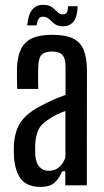

<svg xmlns="http://www.w3.org/2000/svg" viewBox="-20 -748 420 775"><path d="M145 6.5Q92 6.5 66.8 -22.8Q41.5 -52 36.5 -114Q36 -126 35.8 -139Q35.5 -152 36 -163.5Q38.5 -200 49.5 -228.2Q60.5 -256.5 84.8 -279.8Q109 -303 150.5 -323.5Q173 -335.5 196.5 -345.8Q220 -356 244.5 -365V-480Q244.5 -511 232.5 -525.5Q220.5 -540 189 -540Q161.5 -540 148.8 -527.8Q136 -515.5 134.5 -482.5Q134 -472 133.8 -455Q133.5 -438 133.8 -420Q134 -402 134.5 -389H49.5Q49 -405 48.5 -429.8Q48 -454.5 48.5 -474Q50.5 -521 65 -550.5Q79.5 -580 110.2 -593.8Q141 -607.5 191.5 -607.5Q244.5 -607.5 275 -592.5Q305.5 -577.5 318.2 -545.2Q331 -513 331 -461.5L330.5 0H243.5V-56.5H230.5Q218 -25.5 198.8 -9.5Q179.5 6.5 145 6.5ZM177 -58.5Q201 -58.5 217.8 -72.5Q234.5 -86.5 244 -112V-300Q226.5 -294 208.8 -285.5Q191 -277 170.5 -262.5Q142.5 -244 133 -219.5Q123.5 -195 122 -163.5Q122 -154 122 -142.8Q122 -131.5 122.5 -120.5Q125 -90.5 139.2 -74.5Q153.5 -58.5 177 -58.5ZM255 -723H293.5Q292.5 -682.5 277.5 -662.2Q262.5 -642 235 -642Q217 -642 206.5 -647.8Q196 -653.5 188.8 -661.2Q181.5 -669 173.5 -674.8Q165.5 -680.5 153 -680.5Q141 -680.5 135.5 -671.5Q130 -662.5 128 -645.5H90Q93.5 -688 109.5 -708.2Q125.5 -728.5 153.5 -728.5Q172 -728.5 183 -722.8Q194 -717 201.2 -709.5Q208.5 -702 215.8 -696Q223 -690 234 -690Q245.5 -690 250 -698.5Q254.5 -707 255 -723Z"/></svg>

Font: Big Shoulders Display Thin SemiBold
Style: Regular
Weight: 600
Version: Version 2.002